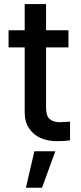

<svg xmlns="http://www.w3.org/2000/svg" viewBox="-20 -677 390 930"><path d="M311.5 -447.3H203.1V-156.2Q203.1 -115.7 220 -100.8Q236.8 -85.9 266.6 -85Q280.3 -85 309.6 -86.9Q312.5 -87.9 319.3 -87.9V2.9Q290 6.8 253.9 6.8Q211.4 6.8 176.3 -8.8Q141.1 -24.4 120.1 -56.4Q99.1 -88.4 99.6 -134.8V-447.3H21.5V-530.3H99.6V-657.2H203.1V-530.3H311.5ZM146.5 55.7H248L183.6 232.4H105.5Z"/></svg>

Font: WEMIX Pretendard Medium
Style: Regular
Weight: 500
Designer: Base glyphs from Inter by Rasmus Andersson; Hangeul glyphs from Noto Sans CJK(Source Han Sans) by Jang Soo-young and Kan
Foundry: Kil Hyung-jin
Version: Version 1.000